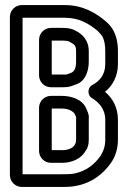

<svg xmlns="http://www.w3.org/2000/svg" viewBox="-20 -712 504 757"><path d="M340 -327C370 -309 395 -282 395 -240V-162C395 -133 387 -115 376 -97C352 -63 320 -38 274 -28C259 -25 242 -25 223 -25H69V-642H235C292 -642 330 -619 364 -591C373 -582 378 -576 382 -571C391 -556 395 -537 395 -510V-459C395 -418 373 -392 344 -377C323 -366 326 -336 340 -327ZM19 -645V-22C19 4 40 25 66 25H223C242 25 263 25 284 20C344 8 387 -27 417 -69C434 -93 445 -124 445 -162V-240C445 -289 423 -326 394 -350C423 -373 445 -411 445 -459V-510C445 -543 439 -572 424 -597C416 -610 406 -620 397 -628C359 -660 308 -692 235 -692H66C40 -692 19 -671 19 -645ZM134 -555V-415C134 -389 155 -368 181 -368H228C236 -368 249 -368 263 -373L282 -380C318 -393 330 -435 330 -469V-510C330 -554 304 -578 278 -591C261 -601 242 -602 224 -602H181C155 -602 134 -581 134 -555ZM228 -418H184V-552H224C239 -552 250 -550 253 -548C272 -537 280 -535 280 -510V-469C280 -443 273 -432 263 -426L245 -419C243 -418 236 -418 228 -418ZM274 -264 280 -251V-240V-163L279 -151C278 -148 277 -145 275 -142C270 -131 253 -120 226 -120H184V-284H224C250 -284 266 -274 274 -264ZM134 -287V-117C134 -91 155 -70 181 -70H226C265 -70 302 -88 318 -118C322 -123 326 -131 327 -138C327 -138 328 -142 329 -145L330 -160V-162V-240C330 -246 332 -256 326 -270L319 -286C305 -319 263 -334 224 -334H181C155 -334 134 -313 134 -287Z"/></svg>

Font: DIN Rundschrift
Style: BreitKont
Weight: 400
Width: 7
Version: Version 1.027